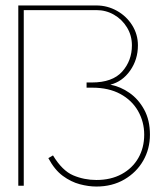

<svg xmlns="http://www.w3.org/2000/svg" viewBox="-20 -680 597 703"><path d="M47 0V-660H333Q373 -660 408 -640.5Q443 -621 464 -587.5Q485 -554 485 -514Q485 -462 456.5 -421.5Q428 -381 384 -370Q421 -363 454 -340Q487 -317 508 -278.5Q529 -240 529 -187Q529 -135 504.5 -92Q480 -49 435.5 -23Q391 3 333 3Q304 3 272 -5.5Q240 -14 210 -36Q180 -58 157 -101L174 -111Q208 -55 248 -38Q288 -21 333 -21Q386 -21 425.5 -42.5Q465 -64 486.5 -101.5Q508 -139 508 -187Q508 -234 485.5 -273.5Q463 -313 420.5 -336Q378 -359 318 -359H297V-378H316Q392 -378 427.5 -418Q463 -458 463 -514Q463 -550 445 -579.5Q427 -609 397.5 -626Q368 -643 333 -643H67V0Z"/></svg>

Font: Lil Grotesk Thin
Style: Regular
Weight: 100
Designer: Bastien Sozeau
Foundry: NBR — Bastien Sozeau
Version: Version 3.003; ttfautohint (v1.8.4.7-5d5b);gftools[0.9.33]